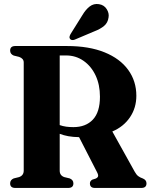

<svg xmlns="http://www.w3.org/2000/svg" viewBox="-20 -927 746 947"><path d="M652.5 -454.5Q652.5 -395 621 -348.5Q589.5 -302 534 -278.5L644.5 -80Q652.5 -65.5 661.5 -58.5Q670.5 -51.5 685 -46.5Q702.5 -39 702.5 -22.5Q702.5 0 677 0H448Q423.5 0 423.5 -22.5Q423.5 -34.5 435.5 -41L451.5 -46Q461 -50 463.5 -56.8Q466 -63.5 458.5 -78L370 -250.5Q340.5 -251 317 -255.2Q293.5 -259.5 274.5 -267V-85Q274.5 -61.5 297 -53.5L324 -47Q342 -39.5 342 -22.5Q342 0 316.5 0H55.5Q30 0 30 -22.5Q30 -39.5 47.5 -47L74 -53.5Q97 -61.5 97 -85.5V-619Q97 -638.5 74 -646.5L47.5 -653Q30 -660.5 30 -677.5Q30 -700 55.5 -700H310.5Q419 -700 495.5 -669Q572 -638 612.2 -582.5Q652.5 -527 652.5 -454.5ZM274.5 -653.5V-310Q290 -304.5 306.8 -302.2Q323.5 -300 342 -300Q403 -300 438 -337Q473 -374 473 -450Q473 -509 451.5 -554.8Q430 -600.5 392 -627Q354 -653.5 306 -653.5ZM385.5 -851Q402.5 -880 422.5 -895.2Q442.5 -910.5 468 -906.5Q493.5 -902.5 506.2 -882.2Q519 -862 515.5 -841.5Q512 -814.5 493.2 -799Q474.5 -783.5 445.5 -772.5L348.5 -731.5Q342.5 -729 335.8 -729.5Q329 -730 325.5 -735Q321.5 -740.5 323 -746.5Q324.5 -752.5 328 -759Z"/></svg>

Font: Fraunces 144pt S050
Style: Bold
Weight: 700
Version: Version 1.000; ttfautohint (v1.8.3)